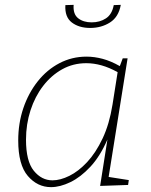

<svg xmlns="http://www.w3.org/2000/svg" viewBox="-20 -763 620 790"><path d="M190 7Q134 7 94.5 -39Q55 -85 55 -185Q55 -256 76 -318Q97 -380 135 -428Q173 -476 224.5 -503Q276 -530 336 -530Q368 -530 402 -521Q436 -512 473 -491L485 -523H505L427 -35L510 -22L507 -2L392 2L422 -189Q392 -120 352 -77Q312 -34 269.5 -13.5Q227 7 190 7ZM196 -21Q228 -21 265.5 -39.5Q303 -58 338.5 -96Q374 -134 402 -193Q430 -252 443 -333L464 -466Q430 -485 398 -494Q366 -503 335 -503Q281 -503 236 -478Q191 -453 157.5 -409.5Q124 -366 105.5 -309Q87 -252 87 -188Q87 -100 119 -60.5Q151 -21 196 -21ZM351 -648Q305 -648 275.5 -670.5Q246 -693 249 -742L283 -743Q280 -705 301.5 -688Q323 -671 357 -671Q391 -671 416 -687.5Q441 -704 448 -742L477 -743Q468 -693 432.5 -670.5Q397 -648 351 -648Z"/></svg>

Font: Bitter ExtraLight
Style: Italic
Weight: 200
Italic angle: -9°
Designer: Sol Matas, and Bitter project Authors
Foundry: Sol Matas
Version: Version 2.001